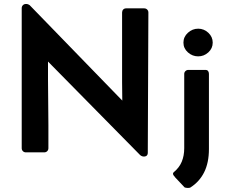

<svg xmlns="http://www.w3.org/2000/svg" viewBox="-20 -765 1138 964"><path d="M704 -723Q713 -723 719 -717Q725 -711 725 -702L722 4Q721 18 708 20.5Q695 23 684 14L221 -456V-366Q221 -339 221.5 -311.5Q222 -284 222 -256Q222 -231 222.5 -199.5Q223 -168 223 -136Q223 -104 223 -73.5Q223 -43 223 -21Q223 -12 217 -6Q211 0 202 0H110Q101 0 95 -6Q89 -12 89 -21V-724Q89 -733 95 -739Q101 -745 110 -745H115Q117 -745 122 -743Q127 -741 129 -739L594 -260Q594 -283 593.5 -306.5Q593 -330 593 -353V-464V-702Q593 -711 598.5 -717Q604 -723 613 -723ZM858 124H859Q852 118 849.5 111.5Q847 105 852 100Q880 77 892.5 47Q905 17 905 -21V-394Q905 -402 911 -408Q917 -414 926 -414H1011Q1021 -414 1025 -408Q1029 -402 1029 -394V-17Q1029 52 1005 100Q981 148 935 177Q930 179 921 178.5Q912 178 907 176ZM975 -621Q1004 -621 1026 -600.5Q1048 -580 1048 -551Q1048 -522 1026 -502Q1004 -482 975 -482Q946 -482 923.5 -502Q901 -522 901 -551Q901 -580 923.5 -600.5Q946 -621 975 -621Z"/></svg>

Font: Stadtwerke
Style: Bold
Weight: 700
Designer: Santiago Orozco
Foundry: Typemade
Version: Version 1.003